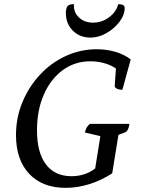

<svg xmlns="http://www.w3.org/2000/svg" viewBox="-20 -892 678 924"><path d="M158 -265Q158 -158 201 -101Q244 -44 324 -44Q389 -44 438 -81L463 -237L389 -254Q393 -281 413 -296H603Q598 -261 582 -255L550 -243L520 -58Q468 -24 410.5 -6Q353 12 296 12Q184 12 120.5 -55.5Q57 -123 57 -242Q57 -326 88 -400.5Q119 -475 172.5 -532.5Q226 -590 296.5 -622.5Q367 -655 446 -655Q493 -655 535.5 -642.5Q578 -630 609 -606L569 -460Q552 -460 542 -465.5Q532 -471 532 -478L538 -562Q516 -578 483.5 -587.5Q451 -597 415 -597Q340 -597 282 -554.5Q224 -512 191 -437Q158 -362 158 -265ZM416 -711Q364 -711 330.5 -744.5Q297 -778 297 -829Q297 -853 305 -862.5Q313 -872 336 -872Q333 -834 359.5 -808.5Q386 -783 428 -783Q470 -783 504.5 -808.5Q539 -834 549 -872Q580 -872 580 -854Q580 -820 555 -787Q530 -754 492 -732.5Q454 -711 416 -711Z"/></svg>

Font: Petrona Medium
Style: Italic
Weight: 500
Italic angle: -9°
Designer: Ringo R. Seeber
Foundry: Ringo R. Seeber
Version: Version 2.001; ttfautohint (v1.8.3)